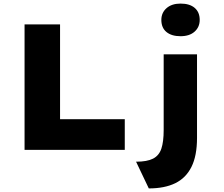

<svg xmlns="http://www.w3.org/2000/svg" viewBox="-20 -836 1249 1071"><path d="M117 0V-700H315V-171H676V0ZM810 215 739 66Q800 66 833.5 49Q867 32 880 -6.5Q893 -45 893 -111V-533H1079V-67Q1079 33 1048 95Q1017 157 957.5 186Q898 215 810 215ZM987 -634Q937 -634 908.5 -657.5Q880 -681 880 -725Q880 -765 909 -790.5Q938 -816 987 -816Q1038 -816 1066 -792Q1094 -768 1094 -725Q1094 -685 1065.5 -659.5Q1037 -634 987 -634Z"/></svg>

Font: Lexend Exa ExtraBold
Style: Regular
Weight: 800
Designer: Bonnie Shaver-Troup, Thomas Jockin
Foundry: Lexend
Version: Version 1.007